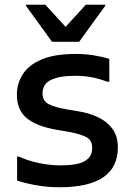

<svg xmlns="http://www.w3.org/2000/svg" viewBox="-20 -780 551 808"><path d="M52 -121H60Q96 -104 143 -94Q190 -84 236 -84Q251 -84 273 -85.5Q295 -87 317 -93.5Q339 -100 353.5 -115.5Q368 -131 368 -158Q368 -191 341.5 -204Q315 -217 265 -226L218 -234Q135 -248 93 -282.5Q51 -317 51 -382Q51 -428 75.5 -467Q100 -506 154.5 -529.5Q209 -553 299 -553Q339 -553 375.5 -547Q412 -541 440 -532V-436H432Q397 -449 365 -455Q333 -461 295 -461Q231 -461 195 -444Q159 -427 159 -386Q159 -355 185.5 -341.5Q212 -328 260 -320L307 -312Q354 -305 392 -287Q430 -269 453 -238Q476 -207 476 -160Q476 8 231 8Q181 8 135 0Q89 -8 52 -20ZM199 -604 89 -756V-760H171L256 -667L341 -760H423V-756L313 -604Z"/></svg>

Font: Kufam Medium
Style: Regular
Weight: 500
Designer: Wael Morcos, Artur Schmal
Foundry: Original Type
Version: Version 1.300; ttfautohint (v1.8.3)